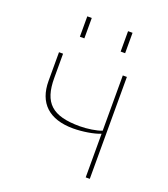

<svg xmlns="http://www.w3.org/2000/svg" viewBox="-130 -792 773 885"><g transform="rotate(20 256.5 -350.0)"><path d="M80 -359C80 -252 142 -192 261 -192C306 -192 362 -201 393 -214V0H413V-500H393V-229C369 -219 322 -212 286 -212C151 -212 100 -259 100 -381V-500H80ZM146 -600H168V-700H146ZM346 -600H368V-700H346Z"/></g></svg>

Font: Perun Thin
Style: Regular
Weight: 100
Foundry: Copyright (c) Stefan Peev, Context Ltd, 2016
Version: Version 1.089